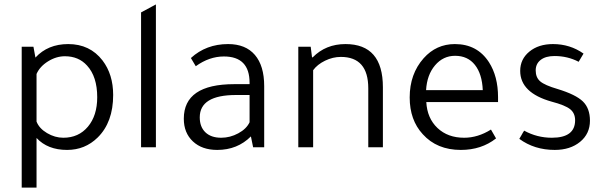

<svg xmlns="http://www.w3.org/2000/svg" viewBox="-20 -665 2732 867"><path d="M78 -454H131L140 -405Q196 -466 288 -466Q386 -466 443 -392Q491 -329 491 -236Q491 -113 421 -44Q364 12 283 12Q195 12 145 -42V182H78ZM145 -331V-116Q157 -85 192.5 -64Q228 -43 266 -43Q335 -43 377 -93Q419 -143 419 -226Q419 -319 373 -369Q335 -411 273 -411Q234 -411 197 -388Q160 -365 145 -331Z M684 -645V0H617V-609Z M1173 0H1123L1113 -49Q1052 12 961 12Q892 12 851 -26.5Q810 -65 810 -129Q810 -285 1038 -285H1107V-291Q1107 -410 991 -410Q925 -410 864 -366L842 -403Q911 -466 1010 -466Q1089 -466 1131 -417Q1173 -368 1173 -276ZM1107 -236H1046Q882 -236 882 -135Q882 -92 907.5 -67.5Q933 -43 979 -43Q1019 -43 1056 -63Q1093 -83 1107 -113Z M1709 0H1643V-266Q1643 -408 1519 -408Q1483 -408 1448 -391Q1413 -374 1394 -348V0H1327V-454H1383L1389 -406H1392Q1451 -466 1540 -466Q1709 -466 1709 -271Z M2229 -204H1905Q1909 -131 1955.5 -87Q2002 -43 2076 -43Q2138 -43 2197 -80L2220 -40Q2154 12 2061 12Q1953 12 1889 -59Q1830 -123 1830 -225Q1830 -331 1893 -402Q1950 -466 2034 -466Q2135 -466 2188 -384Q2229 -320 2229 -226ZM1904 -258H2160Q2157 -331 2124.5 -372Q2092 -413 2035 -413Q1981 -413 1944.5 -370Q1908 -327 1904 -258Z M2593 -386Q2543 -412 2484 -412Q2444 -412 2421.5 -394.5Q2399 -377 2399 -347Q2399 -315 2419.5 -297.5Q2440 -280 2498 -263Q2580 -238 2612 -207Q2644 -176 2644 -120Q2644 -61 2599.5 -24.5Q2555 12 2485 12Q2393 12 2325 -38Q2328 -43 2335 -55Q2342 -68 2347 -75Q2405 -43 2472 -43Q2577 -43 2577 -122Q2577 -154 2554.5 -172Q2532 -190 2471 -206Q2329 -246 2329 -345Q2329 -398 2370.5 -432Q2412 -466 2477 -466Q2554 -466 2615 -423Z"/></svg>

Font: Tajawal
Style: Regular
Weight: 400
Designer: Boutros Fonts
Foundry: Created by Boutros International 2017
Version: Version 1.700